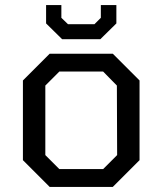

<svg xmlns="http://www.w3.org/2000/svg" viewBox="-20 -734 638 754"><path d="M224 -580 161 -642V-714H221V-664L247 -639H351L376 -664V-714H437V-642L374 -580ZM175 0 70 -105V-418L175 -523H423L528 -418V-105L423 0ZM213 -70H385L440 -125L439 -398L385 -453H213L158 -398V-125Z"/></svg>

Font: Tomorrow
Style: Regular
Weight: 400
Designer: Tony de Marco, Monica Rizzolli
Foundry: Just in Type
Version: Version 2.002